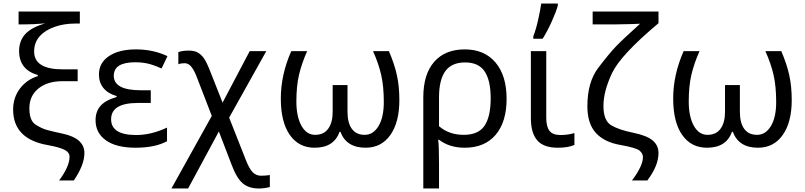

<svg xmlns="http://www.w3.org/2000/svg" viewBox="-20 -825 4550 1085"><path d="M314 194.8Q373 115.2 373 61Q373 35.6 344 21.2Q314.9 6.8 251 -4.9Q54.2 -38.6 54.2 -206.1Q54.2 -272.9 92 -323.7Q129.9 -374.5 193.8 -395V-400.9Q87.9 -431.2 87.9 -537.1Q87.9 -593.3 122.1 -631.6Q156.2 -669.9 235.8 -692.9Q165.5 -687 115.2 -687H85V-759.8H431.2V-691.9H404.8Q341.3 -691.9 287.6 -672.9Q233.9 -653.8 203.4 -618.9Q172.9 -584 172.9 -534.2Q172.9 -432.6 335.9 -433.1H418.9V-366.2H333Q248 -366.2 197 -324.7Q146 -283.2 146 -213.4Q146 -143.6 180.7 -121.1Q215.3 -98.6 247.3 -90.1Q279.3 -81.5 335.9 -69.3Q457 -43 457 40Q457 107.4 397 194.8Z M750 -62Q834.5 -62 923.8 -104V-26.9Q856 9.8 746.6 9.8Q637.2 9.8 578.6 -32Q520 -73.7 520 -146Q520 -194.3 547.6 -226.3Q575.2 -258.3 639.2 -276.9V-282.2Q590.8 -295.9 564.9 -327.1Q539.1 -358.4 539.1 -403.8Q539.1 -469.7 595.5 -507.8Q651.9 -545.9 748.5 -545.9Q845.2 -545.9 926.3 -507.8L893.1 -438Q844.7 -459.5 812.5 -466.3Q780.3 -473.1 744.1 -473.1Q623 -473.1 623 -397Q623 -314.9 775.9 -314.9H832V-243.2H759.3Q607.9 -243.2 607.9 -150.9Q607.9 -62 750 -62Z M1169.9 -417 1237.8 -245.1 1391.1 -536.1H1484.9L1274.9 -160.2L1368.2 76.2Q1388.2 128.4 1408 148.2Q1427.7 168 1454.6 168Q1481.4 168 1504.9 164.1V231.9Q1473.1 240.2 1442.9 240.2Q1386.7 240.2 1352.1 211.4Q1317.4 182.6 1288.1 104L1216.8 -82L1043 240.2H948.7L1176.8 -169.9L1094.7 -382.8Q1080.1 -422.9 1063.2 -445.3Q1046.4 -467.8 1023.9 -467.8Q1001.5 -467.8 987.8 -461.9V-530.8Q1013.7 -539.1 1045.9 -539.1Q1078.1 -539.1 1097.7 -528.1Q1117.2 -517.1 1132.6 -495.4Q1147.9 -473.6 1169.9 -417Z M1626 -536.1H1715.8Q1683.6 -463.4 1669.2 -399.9Q1654.8 -336.4 1654.8 -251.5Q1654.8 -166.5 1683.3 -114.7Q1711.9 -63 1760.7 -63Q1809.6 -63 1834.7 -97.7Q1859.9 -132.3 1859.9 -192.9V-344.2H1943.8V-192.9Q1943.8 -130.4 1968.5 -96.7Q1993.2 -63 2041 -63Q2088.9 -63 2118.9 -112.3Q2148.9 -161.6 2148.9 -248.5Q2148.9 -335.4 2134.5 -399.9Q2120.1 -464.4 2087.9 -536.1H2177.7Q2210 -460.9 2223.4 -397.9Q2236.8 -335 2236.8 -259.8Q2236.8 -134.3 2186 -62.3Q2135.3 9.8 2045.9 9.8Q1937.5 9.8 1903.8 -80.1H1898.9Q1867.2 9.8 1757.8 9.8Q1668.5 9.8 1617.7 -62.5Q1566.9 -134.8 1566.9 -268.6Q1566.9 -402.3 1626 -536.1Z M2460.9 -273.9V-111.8Q2517.6 -63 2600.6 -63Q2683.6 -63 2718.3 -114.7Q2752.9 -166.5 2752.9 -268.6Q2752.9 -370.6 2718.8 -421.4Q2684.6 -472.2 2608.4 -472.2Q2532.2 -472.2 2496.6 -422.9Q2460.9 -373.5 2460.9 -273.9ZM2606 9.8Q2520 9.8 2460.9 -35.2H2456.1Q2460.9 -2 2460.9 98.1V240.2H2372.1V-274.9Q2372.1 -405.3 2433.6 -475.6Q2495.1 -545.9 2606.4 -545.9Q2717.8 -545.9 2780.3 -471.7Q2842.8 -397.5 2842.8 -266.6Q2842.8 -135.7 2780.8 -63Q2718.8 9.8 2606 9.8Z M3131.8 9.8Q3052.2 9.8 3016.1 -31.7Q2980 -73.2 2980 -157.2V-536.1H3066.9V-158.2Q3066.9 -109.9 3085 -85.9Q3103 -62 3146.5 -62Q3189.9 -62 3226.1 -73.2V-5.9Q3190.9 9.8 3131.8 9.8ZM3132.3 -805.2V-793.9Q3124.5 -763.2 3099.1 -706.1Q3073.7 -648.9 3046.4 -606H2993.7V-620.1Q3008.3 -656.2 3021 -712.9Q3033.7 -769.5 3038.6 -805.2Z M3329.1 -687V-759.8H3701.2V-693.8Q3487.8 -515.1 3439 -412.4Q3390.1 -309.6 3390.1 -226.1Q3390.1 -142.6 3434.6 -116.7Q3479 -90.8 3556.6 -75.2Q3634.3 -59.6 3667.7 -31.7Q3701.2 -3.9 3701.2 40Q3701.2 110.8 3638.2 194.8H3551.3Q3613.3 112.3 3613.3 63Q3613.3 43.5 3595.2 26.9Q3577.1 10.3 3485.4 -5.9Q3393.6 -22 3346.4 -74.7Q3299.3 -127.4 3299.3 -224.1Q3299.3 -360.8 3360.6 -441.4Q3421.9 -522 3460.2 -562Q3498.5 -602.1 3597.2 -690.9Q3582 -689 3449.2 -687Z M3843.3 -536.1H3933.1Q3900.9 -463.4 3886.5 -399.9Q3872.1 -336.4 3872.1 -251.5Q3872.1 -166.5 3900.6 -114.7Q3929.2 -63 3978 -63Q4026.9 -63 4052 -97.7Q4077.1 -132.3 4077.1 -192.9V-344.2H4161.1V-192.9Q4161.1 -130.4 4185.8 -96.7Q4210.4 -63 4258.3 -63Q4306.2 -63 4336.2 -112.3Q4366.2 -161.6 4366.2 -248.5Q4366.2 -335.4 4351.8 -399.9Q4337.4 -464.4 4305.2 -536.1H4395Q4427.2 -460.9 4440.7 -397.9Q4454.1 -335 4454.1 -259.8Q4454.1 -134.3 4403.3 -62.3Q4352.5 9.8 4263.2 9.8Q4154.8 9.8 4121.1 -80.1H4116.2Q4084.5 9.8 3975.1 9.8Q3885.7 9.8 3835 -62.5Q3784.2 -134.8 3784.2 -268.6Q3784.2 -402.3 3843.3 -536.1Z"/></svg>

Font: NotoSans
Style: Regular
Weight: 400
Designer: Monotype Design team
Foundry: Monotype Imaging Inc.
Version: Version 1.04